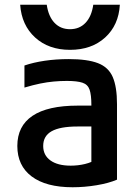

<svg xmlns="http://www.w3.org/2000/svg" viewBox="-20 -779 590 809"><path d="M286 10Q174 10 113.5 -35.5Q53 -81 53 -164Q53 -248 117 -291Q181 -334 308 -334H416V-246H307Q233 -246 197.5 -226Q162 -206 162 -164Q162 -125 192.5 -103Q223 -81 278 -81Q309 -81 338 -88Q367 -95 388 -109L365 -50V-337Q365 -379 357.5 -401Q350 -423 327.5 -430.5Q305 -438 262 -438Q234 -438 206.5 -435.5Q179 -433 149.5 -427Q120 -421 83 -410V-503Q121 -516 168.5 -523Q216 -530 270 -530Q348 -530 392.5 -513Q437 -496 455 -454.5Q473 -413 473 -340V-22Q438 -7 387 1.5Q336 10 286 10ZM275 -569Q185 -569 128 -621Q71 -673 65 -759H177Q184 -710 209.5 -683Q235 -656 275 -656Q315 -656 340.5 -683Q366 -710 373 -759H485Q480 -673 423 -621Q366 -569 275 -569Z"/></svg>

Font: M PLUS Code Latin SemiExpanded Medium
Style: Regular
Weight: 500
Width: 6
Designer: Coji Morishita
Foundry: UNDERFOREST DESIGN
Version: Version 1.002; ttfautohint (v1.8.3)